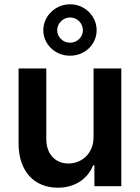

<svg xmlns="http://www.w3.org/2000/svg" viewBox="-20 -863 648 890"><path d="M413.7 -545.5H542.3V0H417.6V-96.9H411.9Q402.7 -74.2 387.4 -55Q372.2 -35.9 351.4 -22Q330.6 -8.2 304.5 -0.5Q278.4 7.1 247.9 7.1Q207.7 7.1 174.2 -6.6Q140.6 -20.2 116.7 -46.3Q92.7 -72.4 79.4 -110.8Q66.1 -149.1 66.1 -198.2V-545.5H194.6V-218Q194.6 -192.1 202.1 -171.2Q209.5 -150.2 223 -135.7Q236.5 -121.1 255.5 -113.1Q274.5 -105.1 297.6 -105.1Q318.9 -105.1 339.7 -112.9Q360.4 -120.7 377 -136.2Q393.5 -151.6 403.6 -174.9Q413.7 -198.2 413.7 -229.4ZM304.7 -604.8Q278.8 -604.8 256.2 -614Q233.7 -623.2 217 -639.2Q200.3 -655.2 190.5 -676.7Q180.8 -698.2 180.8 -722.7Q180.8 -747.5 190.5 -769.4Q200.3 -791.2 217 -807.5Q233.7 -823.9 256.2 -833.5Q278.8 -843 304.7 -843Q330.6 -843 353.2 -833.5Q375.7 -823.9 392.2 -807.5Q408.7 -791.2 418.3 -769.4Q427.9 -747.5 427.9 -722.7Q427.9 -698.2 418.3 -676.7Q408.7 -655.2 392.2 -639.2Q375.7 -623.2 353.2 -614Q330.6 -604.8 304.7 -604.8ZM304.7 -665.1Q317.5 -665.1 328.5 -669.9Q339.5 -674.7 347.5 -682.7Q355.5 -690.7 359.9 -701Q364.3 -711.3 364.3 -722.7Q364.3 -734.4 359.9 -745Q355.5 -755.7 347.5 -764Q339.5 -772.4 328.5 -777.2Q317.5 -782 304.7 -782Q291.9 -782 281.1 -777Q270.2 -772 262.3 -763.8Q254.3 -755.7 249.6 -745Q245 -734.4 245 -722.7Q245 -711.3 249.6 -700.8Q254.3 -690.3 262.3 -682.4Q270.2 -674.4 281.1 -669.7Q291.9 -665.1 304.7 -665.1Z"/></svg>

Font: Interop SemBd
Style: Regular
Weight: 600
Designer: Rasmus Andersson, Google, Jang Haemin
Foundry: jhaemin
Version: Version 1.008